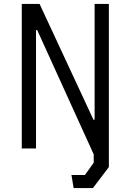

<svg xmlns="http://www.w3.org/2000/svg" viewBox="-20 -750 660 970"><path d="M449.5 200 530 94V-730H458V-145.5H452L180 -730H90V0H162V-598H168L453.5 30V72L409 134H341L352 200Z"/></svg>

Font: Monaspace Krypton Light
Style: Regular
Weight: 300
Designer: Riley Cran & the Lettermatic Team
Foundry: Lettermatic
Version: Version 1.101 (Monaspace Krypton)